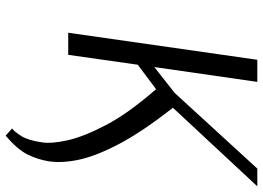

<svg xmlns="http://www.w3.org/2000/svg" viewBox="-142 -548 905 660"><g transform="rotate(90 310.0 -217.5)"><path d="M421 193Q432 185 447 161.5Q462 138 469 89Q474 59 462 3.5Q450 -52 409.5 -129.5Q369 -207 286 -302L202 -239L168 0H92L185 -650H261L210 -296L299 -366L559 -650H620L350 -360Q432 -255 473.5 -176.5Q515 -98 528 -39Q541 20 534 67Q528 104 511 139Q494 174 446 215Z"/></g></svg>

Font: Arsenal SC
Style: Italic
Weight: 400
Italic angle: -9.10001°
Designer: Andrij Shevchenko
Foundry: Stairsfor
Version: Version 2.001; ttfautohint (v1.8.4.7-5d5b)